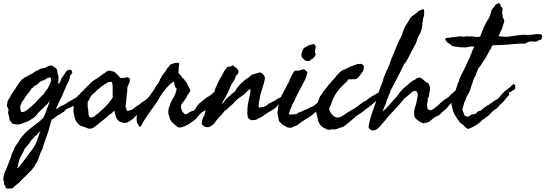

<svg xmlns="http://www.w3.org/2000/svg" viewBox="-75 -761 3358 1182"><path d="M284.2 -244.1Q286.1 -242.7 289.6 -247.6Q291.5 -250 292.7 -252.2Q293.9 -254.4 294.9 -255.9Q296.9 -260.3 298.3 -265.6Q299.8 -271 301.8 -275.4Q307.6 -286.6 316.9 -297.9Q325.7 -308.6 331.1 -320.3Q332.5 -321.8 335.4 -323.7Q337.9 -325.2 339.8 -328.1Q347.7 -329.1 350.6 -330.1Q353.5 -331.1 356.4 -333Q367.2 -330.1 370.1 -316.4Q369.6 -309.1 363.8 -304.2Q358.9 -299.8 356.4 -293Q354 -289.1 355 -285.2Q356 -281.2 353.5 -277.3Q348.6 -261.2 340.3 -246.1Q331.5 -230 326.2 -214.8Q321.3 -205.1 316.9 -195.3Q312.5 -185.5 309.6 -174.8Q298.8 -155.3 289.1 -133.8Q279.8 -112.8 268.6 -89.8Q277.8 -92.3 284.2 -97.2Q291 -102.5 298.8 -107.4L307.6 -110.8Q309.6 -111.8 311.8 -112.5Q314 -113.3 316.4 -114.3L328.6 -122.1Q330.6 -123 332.3 -124Q334 -125 335.9 -126L341.8 -130.4Q343.8 -131.8 348.6 -134.8Q351.1 -137.2 354 -137.7Q356.9 -138.2 359.4 -140.6Q365.2 -143.1 368.2 -145.5Q372.1 -148.4 377 -151.4Q382.8 -154.3 387.2 -157.2Q390.6 -159.7 398.4 -162.1Q404.3 -164.6 410.2 -168Q413.1 -168.9 416 -170.9Q418.9 -173.3 420.9 -173.8Q427.2 -176.3 427.7 -176.8Q429.2 -178.2 430.7 -178.7Q439.5 -181.6 441.9 -182.6Q442.9 -183.1 445.3 -185.5Q456.5 -193.4 462.9 -194.8Q469.7 -196.8 481.4 -204.1Q488.8 -203.1 492.2 -203.6Q497.1 -204.1 501 -200.2Q497.1 -181.6 486.8 -175.3Q476.6 -168.9 464.8 -164.1Q448.2 -149.4 436.5 -141.1Q424.8 -132.8 406.2 -121.1Q393.6 -115.7 385.7 -110.4Q377 -110.4 372.6 -107.4Q366.7 -103.5 363.3 -101.6Q359.9 -99.6 355 -98.6Q350.1 -97.7 346.7 -95.7Q336.9 -89.8 334.5 -88.9Q332.5 -88.4 330.1 -85.9Q320.3 -72.8 311.5 -69.3Q302.2 -65.4 295.9 -57.6Q279.3 -52.7 268.6 -42Q257.3 -30.8 243.2 -24.4Q234.9 -1 230 20.5Q225.1 43 216.8 64.5L200.7 109.4Q196.8 120.6 193.1 132.1Q189.5 143.6 186.5 155.3Q175.8 172.9 168.9 195.3Q165.5 206.1 161.4 216.8Q157.2 227.5 152.3 238.3Q145 243.7 141.1 254.9Q137.2 266.1 128.9 272.5Q124 283.2 115.2 290.5Q106.4 297.9 98.6 305.7Q94.2 310.1 90.8 315.4Q79.6 326.7 65.4 339.4Q51.8 351.6 41 365.2Q30.3 372.1 21.5 379.9Q12.7 387.7 3.9 396.5L-4.4 399.9Q-7.8 401.4 -11.7 398.4Q-21.5 401.4 -32.2 399.4Q-43 397.5 -41 386.7Q-47.4 381.3 -47.9 378.4Q-48.3 374.5 -50.8 371.1Q-47.4 363.3 -50.8 356.9Q-54.7 350.1 -54.7 345.7Q-54.7 333 -51.8 321.3Q-49.3 308.1 -45.4 299.3L-36.1 279.3Q-30.3 265.6 -25.9 253.4Q-21.5 241.2 -16.6 227.5Q-9.3 215.3 -7.3 204.6Q-5.4 192.4 0 180.7Q2 176.8 4.2 172.9Q6.3 168.9 8.3 165.5Q13.2 157.7 13.7 150.4Q17.6 143.1 21.7 136.5Q25.9 129.9 30.8 124Q40.5 112.3 46.9 97.7Q72.3 61.5 105.5 34.7Q138.7 7.8 172.9 -17.6Q179.2 -25.4 180.2 -25.9Q181.2 -26.4 182.4 -26.9Q183.6 -27.3 190.4 -34.2Q191.9 -34.7 192.9 -38.1Q193.8 -41.5 196.3 -43.9Q200.2 -54.7 204.8 -66.7Q209.5 -78.6 214.8 -92.3Q220.2 -106 224.1 -116.9Q228 -127.9 230.5 -136.7Q225.1 -134.3 223.1 -129.9Q221.2 -125.5 217.8 -122.1Q215.8 -119.1 212.9 -117.2Q209 -114.3 208 -113.3Q205.1 -110.4 203.1 -108.9Q201.2 -107.4 198.2 -103.5Q189 -95.7 179.4 -85.2Q169.9 -74.7 160.2 -66.4Q152.3 -55.7 144 -46.4Q135.7 -37.1 125 -31.2Q110.4 -20.5 94.7 -13.7Q79.1 -6.8 65.4 -2L52.2 2.4Q44.9 4.9 41 4.9Q38.1 5.9 36.1 5.4Q34.2 4.9 30.3 4.9Q15.6 4.9 3.9 1Q1 -1 -1 -2.4Q-2.9 -3.9 -4.9 -7.8Q-6.8 -9.8 -9.8 -13.2Q-12.7 -16.6 -14.6 -19.5Q-16.6 -23.9 -16.6 -29.8Q-16.6 -35.6 -18.6 -40Q-19.5 -44.9 -20.8 -49.6Q-22 -54.2 -23.4 -58.1Q-26.4 -66.9 -24.4 -75.2Q-23.9 -76.7 -23.4 -78.1Q-22.9 -79.6 -22.5 -80.6Q-21.5 -83 -22.5 -85.9Q-22.9 -87.9 -24.9 -91.8Q-26.9 -95.7 -27.3 -97.7Q-32.2 -105.5 -32.2 -110.4Q-32.7 -115.7 -30.8 -120.6Q-28.3 -126.5 -30.3 -129.9Q-26.9 -137.2 -24.9 -143.6Q-22.5 -150.4 -17.6 -156.2Q-10.3 -167 -8.3 -172.4Q-7.3 -175.8 -5.6 -178.5Q-3.9 -181.2 -2 -183.6Q3.9 -193.4 8.3 -199.2Q13.7 -206.1 18.6 -213.9Q37.1 -246.1 59.6 -272.5Q63 -274.4 66.4 -275.4Q69.3 -276.4 70.3 -280.3Q92.8 -291 113.3 -303.7Q124.5 -306.6 132.3 -314Q140.6 -321.8 151.4 -325.2Q159.7 -328.6 169.9 -335Q179.7 -341.3 190.4 -341.8Q200.2 -341.8 205.1 -344.7Q210 -347.7 214.8 -350.6Q228.5 -358.4 246.1 -357.4Q254.4 -349.6 262.2 -345.7Q270 -342.3 275.4 -333Q276.9 -330.6 277.8 -323.2L279.3 -310.5Q281.2 -305.7 282.7 -300.3Q284.2 -294.9 285.2 -290Q286.1 -276.9 284.7 -266.6Q283.2 -256.3 284.2 -244.1ZM233.4 -285.2H232.4Q229 -282.2 224.1 -282.2Q219.2 -282.2 215.8 -280.3Q214.4 -278.8 211.4 -276.9Q208.5 -274.9 207 -273.4Q202.6 -271 198 -269Q193.4 -267.1 188 -265.1Q176.8 -261.2 169.9 -256.8Q165.5 -253.9 162.1 -248.5Q159.2 -244.1 154.3 -241.2Q151.4 -239.3 148.4 -237.5Q145.5 -235.8 142.1 -234.4Q135.7 -231.4 130.9 -226.6Q127.9 -223.6 126.5 -220.7Q125 -217.8 120.1 -217.8Q109.4 -197.8 93.8 -180.7Q77.6 -162.6 68.4 -142.6Q63.5 -140.6 62 -135.7Q61 -131.8 57.6 -126Q46.9 -106.9 49.3 -96.2Q50.3 -91.3 51.3 -86.2Q52.2 -81.1 52.7 -76.2Q58.6 -68.4 68.8 -71.8Q79.1 -75.2 86.9 -80.1Q96.7 -86.9 106 -95.2Q115.2 -103.5 125 -112.3Q134.8 -120.1 143.1 -129.4Q151.4 -138.7 159.2 -147.5Q161.6 -150.9 167 -155.3Q172.4 -159.7 174.8 -163.1Q181.2 -169.4 183.6 -172.4Q187.5 -176.8 192.4 -179.7Q196.3 -185.1 199.7 -190.2Q203.1 -195.3 206.5 -200.2Q210 -205.1 213.4 -209.7Q216.8 -214.4 220.7 -218.8Q226.1 -231.4 231 -242.2Q233.4 -247.6 235.8 -253.2Q238.3 -258.8 240.2 -264.6Q238.3 -269 238.3 -275.9Q238.3 -282.2 233.4 -285.2ZM153.3 68.4Q150.9 68.8 147.9 71.8Q146.5 73.2 141.6 77.1Q131.8 86.9 122.6 97.2Q113.3 107.4 105.5 120.1Q96.7 132.3 85.4 144.5Q73.7 156.7 70.3 170.9Q59.6 187.5 51.3 205.1Q43 222.7 38.1 244.1Q37.1 250 36.1 254.6Q35.2 259.3 34.2 262.7Q32.2 269 31.2 276.4Q37.1 270.5 43.5 264.2Q49.8 257.8 54.7 252Q56.6 250 58.1 247.1Q59.6 244.1 61.5 242.2Q67.4 233.9 73.5 225.8Q79.6 217.8 85.9 210Q98.6 194.3 109.4 177.7Q114.3 171.9 118.2 166.5Q122.1 161.1 126 155.3Q144 130.9 153.3 103Q163.1 75.2 173.8 45.9Q170.9 48.8 168 51.3Q165 53.7 162.6 56.2Q156.2 61.5 153.3 68.4Z M724.6 -271.5 723.6 -263.7Q724.6 -260.3 721.7 -252Q716.8 -246.1 715.8 -239.3Q713.9 -235.4 712.4 -232.4Q710.9 -229.5 710 -224.6Q708 -218.8 708.5 -210.9Q709 -207 708.7 -203.4Q708.5 -199.7 708 -196.3Q706.1 -185.5 705.1 -175.3Q704.1 -165 703.1 -154.3Q703.1 -143.6 701.2 -129.9Q699.2 -116.2 697.3 -105.5Q701.7 -97.7 702.1 -90.8Q702.6 -83.5 709 -78.1Q728.5 -81.1 740.2 -87.4Q752 -93.8 762.7 -105.5Q770.5 -108.9 774.9 -112.3Q778.8 -115.7 786.1 -120.1L793.9 -127.9Q805.7 -134.3 807.1 -135.7Q808.1 -136.7 809.8 -137.7Q811.5 -138.7 813.5 -139.6Q830.1 -150.4 838.9 -162.1Q846.2 -168 851.1 -174.3Q855 -179.7 866.2 -184.6Q872.6 -192.4 880.4 -197.8Q888.2 -203.1 894.5 -210.9Q899.9 -210.9 902.3 -209Q903.8 -208 905.5 -207Q907.2 -206.1 909.2 -205.1Q912.1 -197.3 910.2 -189Q908.2 -180.7 903.3 -173.8Q898.4 -167.5 898.4 -166Q898.4 -165 897.5 -164.1Q894.5 -160.6 890.1 -156.7Q885.7 -153.3 882.8 -149.4Q877.9 -140.6 875 -140.6Q872.1 -140.6 870.1 -138.7Q861.3 -133.3 857.9 -130.9Q854 -127.4 846.7 -123Q836.4 -117.7 834 -115.2Q831.5 -112.8 830.1 -112.3Q818.4 -99.1 807.1 -90.3Q796.9 -82.5 785.2 -68.4Q781.2 -65.4 777.3 -62.5Q773.4 -59.6 770.5 -54.7Q761.7 -48.8 756.3 -43Q751 -37.1 744.1 -29.3Q738.3 -26.4 731.4 -21Q723.1 -14.6 716.8 -11.7Q714.4 -10.3 708.5 -7.3Q703.6 -4.9 699.2 -4.9Q688 -2.9 677.7 -6.8Q668.5 -10.3 659.2 -12.7Q655.3 -18.6 649.4 -22.5Q640.6 -33.2 636.7 -47.9Q632.8 -62.5 628.9 -79.1Q620.1 -73.2 614.3 -66.4Q608.4 -59.1 596.7 -53.7Q586.9 -44.4 576.7 -35.4Q566.4 -26.4 555.2 -18.1Q544.4 -9.8 533.2 -0.7Q522 8.3 510.7 17.6Q502.9 25.4 500 23.4Q491.2 34.2 468.8 30.3Q460.9 26.4 451.2 23.4Q444.3 21.5 435.5 17.6Q418.9 14.6 407.7 2.9Q396.5 -8.8 388.7 -24.4Q385.7 -32.7 384.3 -39.1Q383.8 -42.5 382.8 -46.4Q381.8 -50.3 380.9 -54.7Q380.4 -63 377.9 -67.9Q376 -73.2 377.9 -78.1Q376 -80.6 377 -84.5Q377.9 -89.4 377.9 -91.8Q377 -105.5 380.4 -121.1Q383.8 -136.7 389.6 -149.4Q392.6 -154.3 397.5 -159.2Q399.9 -162.1 400.4 -165Q400.9 -167.5 403.3 -169.9Q405.8 -172.9 409.2 -175.8Q414.1 -179.7 416 -181.6Q418.5 -185.1 421.1 -188.2Q423.8 -191.4 427.2 -193.8Q430.7 -196.3 433.6 -199.2Q436.5 -202.1 439.5 -205.1Q442.9 -208.5 444.8 -211.9Q447.3 -215.8 452.1 -217.8Q456.1 -224.6 460.9 -229Q465.8 -233.4 471.7 -238.3Q488.3 -258.3 512.7 -272.5Q537.6 -286.6 556.6 -303.7Q563.5 -306.6 568.4 -310.5Q573.2 -314.5 578.1 -318.4Q590.3 -329.1 604.5 -325.2L629.9 -318.4Q639.6 -309.6 648.9 -300.8Q658.2 -292 665 -281.2Q668.5 -281.7 672.4 -282Q676.3 -282.2 680.7 -281.7Q689.5 -280.8 699.2 -283.2Q702.1 -283.2 705.1 -284.7Q708 -286.1 710 -286.1Q724.6 -281.2 724.6 -271.5ZM595.7 -256.8Q569.3 -244.1 547.9 -227.1Q526.4 -210 506.8 -190.4Q504.4 -188 501.7 -185.8Q499 -183.6 496.6 -181.2Q494.1 -179.2 491.7 -176.8Q489.3 -174.3 487.3 -171.9Q483.4 -167 480 -160.2Q476.6 -153.3 473.6 -147.5Q472.7 -145.5 471.7 -143.8Q470.7 -142.1 469.7 -141.1Q468.8 -140.1 467.8 -138.7Q466.8 -137.2 465.8 -135.7Q463.9 -130.9 464.4 -126Q464.8 -122.6 464.8 -115.2V-105.5Q464.8 -102.5 465.8 -95.7Q468.8 -85 468.8 -74.2Q468.8 -66.4 470.2 -55.2Q471.7 -43.9 477.5 -40Q483.9 -36.1 489.7 -38.1Q496.6 -40.5 501 -41Q535.2 -67.4 565.4 -96.2Q595.7 -125 619.1 -161.1Q617.2 -185.1 618.7 -210.4Q620.1 -234.4 614.3 -254.9Q610.4 -257.3 605 -256.3Q601.1 -255.9 595.7 -256.8Z M1115.2 -77.1Q1119.1 -82.5 1121.1 -84.5Q1123.5 -86.9 1127 -88.9Q1139.2 -114.7 1158.9 -129.9Q1178.7 -145 1201.2 -164.1Q1206.1 -164.1 1209.5 -167.5Q1212.9 -170.9 1217.8 -172.9Q1223.6 -178.2 1229 -181.6Q1233.4 -184.6 1236.3 -189.5Q1247.6 -194.8 1257.3 -204.1Q1267.6 -213.4 1277.3 -220.7Q1285.2 -222.7 1293.9 -218.8Q1297.9 -210.9 1296.9 -202.1Q1295.9 -193.4 1287.1 -192.4Q1284.2 -189.5 1280.8 -186.5Q1277.3 -183.6 1272.5 -182.6Q1262.7 -180.7 1259.8 -174.8Q1259.3 -165.5 1257.3 -163.6Q1255.4 -161.6 1254.9 -160.2Q1244.1 -142.1 1231 -129.2Q1217.8 -116.2 1206.1 -97.7Q1200.7 -94.2 1197.3 -86.9Q1179.7 -77.1 1171.4 -71.8Q1163.1 -66.4 1156.2 -58.6Q1150.4 -55.2 1150.4 -52.7Q1150.4 -50.8 1148.4 -48.8Q1138.7 -40.5 1137.2 -36.6Q1135.7 -32.7 1132.8 -30.3Q1127.9 -26.9 1124.3 -23.7Q1120.6 -20.5 1118.2 -18.1Q1112.3 -12.2 1105.5 -9.8Q1097.2 -2.9 1081.1 6.6Q1064.9 16.1 1047.9 21.2Q1030.8 26.4 1019.5 21.5L1012.7 16.1Q1010.7 14.6 1005.9 11.7Q999.5 3.9 991.7 -1.5Q984.9 -6.3 978.5 -15.6Q971.2 -25.9 969.2 -36.6Q967.3 -47.9 961.9 -58.6Q959.5 -84 965.8 -100.6Q971.2 -117.2 977.5 -131.6Q983.9 -146 991.7 -158.2Q1006.8 -181.6 1012.7 -213.9Q1002 -224.6 1000.5 -233.9Q1000 -238.8 998.5 -245.1Q997.1 -251.5 995.1 -259.8Q969.7 -243.2 948.2 -217.8Q926.8 -192.4 910.2 -166L898.4 -144.5Q893.6 -135.3 886.7 -127Q881.8 -122.1 881.8 -120.6Q881.8 -119.1 879.9 -117.2Q876 -112.3 873.5 -108.9Q871.1 -105.5 870.1 -103.5Q869.1 -101.6 868.2 -99.9Q867.2 -98.1 866.2 -96.7Q863.3 -92.8 861.3 -90.8Q859.4 -88.9 856.4 -85Q842.8 -65.4 831.5 -48.3L808.6 -13.7Q803.2 -5.4 799.8 2.9Q796.4 11.7 790 18.6Q780.3 19.5 778.8 15.6Q777.3 11.7 779.3 8.8Q767.6 1 766.1 -21.5Q764.6 -43.9 770.5 -57.6Q767.6 -66.4 768.6 -67.4Q769.5 -68.4 769.5 -70.3Q782.2 -87.9 795.4 -105.5Q808.6 -123 823.2 -138.7Q825.7 -142.1 828.1 -145.5Q830.6 -148.9 832.5 -152.3Q837.4 -159.7 842.8 -165Q851.1 -179.2 862.8 -194.3Q874.5 -209 881.8 -224.6Q887.2 -230 889.2 -235.4Q891.6 -241.2 897.5 -245.1Q900.9 -251 903.6 -256.6Q906.2 -262.2 908.2 -267.6Q911.1 -276.9 918.9 -286.1Q920.9 -293 923.8 -296.9Q926.8 -300.8 931.6 -305.7Q932.1 -310.1 937 -314Q941.9 -317.9 944.3 -322.3Q946.8 -329.1 949.2 -331.1Q952.1 -333.5 952.1 -337.9Q957 -342.8 961.9 -348.1Q966.8 -353.5 970.7 -361.3Q984.4 -369.1 989.7 -369.1Q995.1 -369.1 998 -374Q1002 -374 1006.6 -374Q1011.2 -374 1016.6 -374.5Q1027.8 -375.5 1028.3 -367.2Q1028.8 -365.2 1028.3 -362.3Q1027.8 -360.8 1027.3 -359.4Q1026.9 -357.9 1026.4 -356.4Q1026.9 -347.7 1026.4 -347.2Q1025.4 -346.2 1025.4 -345.7Q1024.4 -341.8 1024.9 -338.9Q1025.4 -336.4 1025.4 -330.1Q1024.9 -326.2 1024.4 -323.2Q1023.9 -320.3 1023.4 -317.9Q1022.5 -313 1027.3 -306.6Q1029.8 -303.2 1033.2 -301.3Q1036.6 -299.3 1040 -294.9Q1042.5 -292.5 1043.5 -289.1Q1044.4 -285.6 1046.9 -283.2Q1048.8 -280.8 1052.7 -278.3Q1056.6 -275.9 1058.6 -271.5Q1064 -267.6 1062 -266.6Q1060.5 -265.6 1066.4 -262.7Q1077.6 -248.5 1083 -232.4Q1089.4 -220.2 1093.8 -212.9Q1098.6 -205.1 1093.8 -197.3Q1090.8 -194.3 1086.9 -185.5Q1082.5 -181.2 1079.1 -175.8Q1077.1 -172.4 1076.2 -168.5Q1075.7 -165 1073.2 -162.1Q1064.5 -147.9 1055.2 -136.7Q1045.9 -125.5 1039.1 -112.3Q1039.6 -84.5 1049.8 -71.3Q1061.5 -57.6 1064.5 -57.6Q1070.8 -56.6 1078.1 -61.5L1090.8 -69.3Q1092.8 -70.3 1094.5 -71.3Q1096.2 -72.3 1097.7 -73.2Q1100.6 -75.2 1104.5 -76.2Q1114.7 -79.6 1114.3 -78.6Q1113.8 -77.1 1115.2 -77.1Z M1290 -120.1Q1297.9 -125 1302.7 -132.8Q1305.2 -136.7 1308.1 -140.6Q1311 -144.5 1314.5 -148.4Q1327.1 -163.1 1341.8 -172.9Q1348.6 -183.1 1358.9 -188Q1369.1 -193.4 1375 -204.1Q1376.5 -206.1 1378.4 -210Q1380.4 -213.9 1381.8 -215.8Q1400.4 -241.7 1421.9 -258.8Q1424.8 -261.2 1427.7 -263.7Q1430.7 -266.1 1433.1 -268.6Q1437 -272.5 1446.3 -278.3Q1450.7 -280.8 1455.1 -283.9Q1459.5 -287.1 1463.4 -291Q1471.2 -298.8 1481.4 -302.7Q1487.8 -305.7 1494.1 -307.1Q1497.1 -308.1 1500.2 -308.8Q1503.4 -309.6 1506.8 -310.5Q1513.7 -312.5 1519 -314Q1524.4 -315.4 1531.2 -313.5Q1546.9 -307.1 1554.7 -287.1Q1557.6 -279.8 1551.5 -256.3Q1545.4 -232.9 1537.1 -207.8Q1528.8 -182.6 1525.4 -168.9Q1523.4 -161.6 1524.4 -160.6Q1525.4 -159.7 1525.4 -158.2Q1523.4 -153.3 1522.5 -149.4Q1521.5 -145.5 1520.5 -140.6Q1518.6 -132.8 1517.6 -119.6Q1516.6 -106.4 1518.6 -98.6Q1528.3 -99.1 1529.8 -100.6Q1530.8 -101.6 1532.2 -101.6Q1536.1 -102.5 1538.6 -102.1Q1541 -101.6 1544.9 -102.5Q1564.9 -107.9 1581.1 -124Q1589.8 -127.9 1597.9 -131.8Q1606 -135.7 1613.3 -139.6Q1627 -149.4 1635.3 -153.8Q1643.6 -158.2 1660.2 -166Q1666.5 -173.3 1677.2 -178.2Q1687 -182.6 1696.3 -190.4Q1699.2 -193.4 1701.2 -195.8Q1704.1 -199.7 1707 -197.3Q1711.9 -192.4 1713.4 -187Q1714.8 -181.6 1713.9 -179.7Q1706.5 -172.4 1705.6 -168Q1704.6 -163.6 1703.1 -162.1Q1698.2 -157.2 1688.5 -153.3Q1680.2 -149.9 1678.2 -147Q1676.3 -144 1674.8 -142.6Q1671.9 -139.6 1669.4 -138.2Q1667 -136.7 1664.1 -133.8Q1662.1 -130.9 1658.7 -130.4L1652.3 -128.9Q1646.5 -124 1642.6 -120.1Q1638.7 -116.2 1633.8 -111.3Q1626.5 -104 1624 -100.1Q1622.1 -96.7 1613.3 -90.8L1593.8 -79.1Q1580.1 -72.3 1566.4 -62.5Q1552.7 -52.7 1539.1 -43Q1530.3 -37.6 1519 -32.7Q1508.8 -28.3 1500 -22.5Q1495.6 -22.5 1494.6 -22.9Q1493.2 -23.9 1489.3 -21.5Q1484.4 -23.9 1479.5 -22Q1474.1 -19.5 1469.7 -21.5Q1464.8 -25.4 1461.7 -27.8Q1458.5 -30.3 1456.5 -31.2Q1453.6 -33.2 1451.2 -36.1Q1449.2 -41 1449.7 -46.9Q1450.2 -52.7 1447.3 -56.6Q1447.3 -78.1 1448.7 -97.7Q1450.2 -117.2 1455.1 -138.7Q1456.1 -145.5 1460 -162.4Q1463.9 -179.2 1466.3 -194.8Q1468.8 -210.4 1464.8 -212.9Q1454.1 -207 1442.9 -195.3Q1437.5 -189.5 1432.1 -184.6Q1426.8 -179.7 1421.9 -175.8L1406.7 -165Q1403.3 -162.6 1399.4 -159.9Q1395.5 -157.2 1391.6 -154.3Q1384.8 -149.4 1379.9 -144.5Q1375 -139.6 1369.1 -132.8Q1365.7 -129.4 1362.5 -126.2Q1359.4 -123 1356.4 -119.6Q1350.6 -113.3 1342.8 -107.4Q1337.9 -102.5 1335.4 -101.1Q1333 -99.6 1329.1 -95.7L1319.8 -86.4Q1315.4 -82 1308.6 -79.1Q1293 -58.1 1273.7 -38.6Q1254.4 -19 1243.2 1Q1231.4 10.7 1218.3 18.1Q1205.1 25.4 1186.5 19.5Q1176.8 13.7 1173.8 9.8Q1170.9 6.3 1167 3.9Q1168 -6.8 1168.9 -16.6Q1169.9 -26.4 1174.8 -37.1L1180.7 -46.9Q1185.5 -55.2 1187 -66.4Q1188.5 -78.1 1193.4 -86.9Q1199.2 -96.7 1200.7 -103Q1202.1 -108.9 1205.1 -114.3Q1207.5 -120.1 1210.4 -123.5Q1213.4 -127 1215.8 -132.8Q1218.3 -138.2 1222.7 -144Q1227.1 -149.9 1229.5 -155.3Q1235.4 -176.3 1245.1 -198.2Q1247.1 -205.1 1249 -211.4Q1251 -217.8 1253.9 -223.6Q1256.3 -229 1258.8 -234.4Q1261.2 -239.7 1263.7 -244.6Q1266.1 -250 1268.6 -255.1Q1271 -260.3 1273.4 -265.6Q1276.4 -271.5 1278.8 -275.9Q1281.2 -280.3 1285.2 -285.2Q1286.6 -287.6 1288.1 -290Q1289.6 -292.5 1290.5 -294.9Q1291.5 -297.4 1293 -299.8Q1294.4 -302.2 1295.9 -304.7Q1297.4 -307.1 1298.8 -309.8Q1300.3 -312.5 1301.3 -315.9Q1303.2 -322.3 1308.6 -328.1Q1312 -332 1314.7 -335.7Q1317.4 -339.4 1319.3 -342.8Q1322.8 -349.1 1332 -351.6Q1340.3 -347.7 1349.4 -354.7Q1358.4 -361.8 1364.3 -353.5Q1377.9 -344.7 1382.8 -339.8Q1388.7 -334.5 1390.6 -329.1Q1395.5 -320.3 1391.6 -311Q1387.7 -301.8 1377.9 -294.9Q1374.5 -279.8 1364.3 -263.7Q1359.4 -256.3 1355 -249.3Q1350.6 -242.2 1346.7 -235.4L1338.9 -215.8Q1333 -202.1 1326.7 -188.5Q1320.3 -174.8 1312.5 -162.1Q1306.2 -148.9 1303 -145Q1299.8 -141.1 1297.6 -137.5Q1295.4 -133.8 1290 -120.1Z M1854.5 -489.3 1864.3 -486.3Q1866.2 -483.9 1866.2 -480.5Q1866.2 -478 1869.1 -475.6Q1867.2 -466.8 1865.7 -457.5Q1864.3 -448.2 1864.3 -439.5Q1864.3 -436 1866.7 -432.6Q1869.1 -429.2 1869.1 -426.8Q1864.3 -415.5 1861.8 -413.1Q1859.4 -410.6 1859.4 -408.2Q1854.5 -406.2 1852.1 -402.3Q1849.6 -398.4 1843.8 -398.4Q1841.8 -395.5 1839.4 -394Q1836.4 -392.1 1835.9 -388.7Q1819.8 -381.8 1800.8 -389.6Q1795.4 -398.9 1787.1 -402.3Q1774.4 -420.9 1786.1 -446.3Q1788.1 -451.2 1790.5 -456.5Q1793 -461.9 1794.9 -463.9Q1805.2 -471.2 1810.5 -473.6Q1812.5 -474.6 1814.7 -475.8Q1816.9 -477.1 1818.8 -478.5Q1822.3 -481 1829.1 -483.4Q1832 -484.4 1834.5 -484.4Q1838.4 -484.4 1841.8 -486.3Q1843.8 -486.8 1845.5 -487.3Q1847.2 -487.8 1848.6 -488.3Q1852.5 -489.3 1854.5 -489.3ZM1708 -56.6 1712.9 -54.7Q1721.7 -58.6 1734.4 -57.6Q1747.6 -56.6 1754.9 -61.5Q1759.8 -65.4 1761.7 -67.4Q1764.6 -70.3 1768.6 -69.3Q1784.2 -75.2 1794.9 -81.1Q1806.2 -86.9 1818.4 -89.8Q1826.2 -92.8 1832 -98.6Q1852.1 -105 1866 -116.7Q1879.9 -128.4 1896.5 -141.6Q1910.2 -149.4 1919.4 -155.3Q1928.7 -161.1 1939.5 -169.9Q1941.9 -175.3 1944.8 -177.2Q1947.3 -178.7 1950.2 -183.6Q1967.8 -183.6 1969.7 -169.9Q1964.8 -159.2 1956.5 -152.3Q1947.8 -145 1941.4 -136.7Q1933.6 -131.8 1928.7 -127.9Q1923.8 -124 1918.9 -116.2Q1918.5 -116.2 1913.1 -111.8Q1908.2 -107.4 1907.2 -107.4Q1899.4 -98.1 1895.5 -96.2Q1891.6 -94.2 1881.8 -85.9Q1875.5 -75.2 1864.3 -68.4Q1843.3 -48.3 1819.8 -34.7Q1807.6 -27.8 1796.9 -20.8Q1786.1 -13.7 1776.4 -6.8Q1771.5 -3.9 1769.5 -1.5Q1767.6 1 1762.7 4.9Q1757.8 8.8 1747.6 12.7Q1737.3 16.6 1729.5 19.5Q1723.1 23.4 1718.8 25.4Q1696.8 26.4 1685.5 18.6Q1672.9 11.7 1666 7.8Q1659.2 3.9 1654.3 -4.9Q1643.1 -10.3 1641.1 -22.9Q1640.1 -29.8 1638.7 -36.1Q1637.2 -42.5 1635.7 -48.8Q1634.8 -53.7 1633.8 -60.1Q1632.8 -66.4 1633.8 -73.2Q1636.2 -84.5 1636.7 -96.2Q1637.2 -106.9 1641.6 -117.2Q1646 -127 1647 -138.7Q1647.9 -150.4 1652.3 -160.2Q1658.7 -169.9 1657.7 -170.9Q1657.2 -171.4 1658.2 -173.8L1662.6 -179.7Q1664.1 -181.6 1667 -186.5L1672.9 -201.2Q1677.2 -209.5 1681.6 -214.8Q1686 -220.7 1689.5 -231.4Q1691.9 -238.3 1694.8 -242.2Q1696.8 -244.6 1698.5 -247.3Q1700.2 -250 1702.1 -252.9Q1704.6 -257.8 1707 -265.1Q1708 -268.6 1709.2 -271.7Q1710.4 -274.9 1711.9 -278.3Q1714.8 -286.1 1719.2 -293.9Q1723.6 -301.8 1728.5 -309.6Q1732.4 -317.4 1735.4 -321.3Q1738.3 -325.2 1747.1 -326.2Q1751.5 -327.1 1755.9 -325.7Q1761.2 -324.2 1765.6 -326.2Q1778.3 -332 1783.2 -332Q1788.1 -332 1790 -335Q1800.3 -334.5 1805.7 -328.1Q1811 -322.3 1817.4 -316.4Q1811.5 -288.1 1804.2 -272.9Q1796.9 -257.8 1788.1 -241.2Q1783.2 -233.4 1778.3 -223.6Q1773.4 -213.9 1769.5 -206.1Q1764.6 -195.3 1759.3 -187Q1752.9 -177.2 1750 -168L1745.6 -158.7Q1742.7 -152.8 1741.2 -149.4Q1740.2 -146 1739 -142.8Q1737.8 -139.6 1735.8 -137.2Q1733.9 -134.8 1732.4 -132.1Q1731 -129.4 1729.5 -127Q1726.6 -121.1 1723.6 -115.2Q1720.7 -109.4 1718.8 -102.5Q1713.9 -91.8 1712.9 -88.4Q1712.4 -87.4 1711.9 -86.2Q1711.4 -85 1710.9 -84Q1709 -73.2 1705.1 -66.4Q1701.2 -59.6 1708 -56.6Z M2305.7 -224.6Q2315.4 -212.4 2314.9 -208Q2314.5 -204.6 2314.5 -197.3Q2309.6 -191.9 2306.6 -185.1Q2304.2 -179.2 2297.9 -173.8Q2292 -169.9 2287.6 -168.5Q2281.7 -167 2278.3 -162.1Q2271.5 -159.7 2268.6 -157.2Q2265.1 -154.3 2256.8 -155.3Q2233.4 -131.8 2215.3 -117.2Q2197.3 -102.5 2177.7 -88.9Q2163.1 -76.2 2147 -65.4Q2130.9 -54.7 2114.3 -43.9Q2107.9 -37.6 2105.5 -34.7Q2102.1 -30.3 2095.7 -27.3Q2084.5 -16.1 2071.8 -6.3Q2065.4 -1.5 2059.8 3.2Q2054.2 7.8 2048.8 12.7Q2038.1 20.5 2025.9 23.4Q2013.2 26.4 2002.9 31.2Q1984.4 39.6 1974.6 34.2L1956.5 37.6Q1949.2 39.1 1938.5 36.1Q1935.5 35.2 1932.6 33.2Q1931.2 32.2 1929.4 31.2Q1927.7 30.3 1925.8 29.3Q1916 25.4 1910.6 21Q1905.3 16.6 1901.4 12.7Q1898.4 9.8 1894.5 4.4Q1890.6 -1 1888.7 -4.9Q1883.8 -12.7 1882.3 -23.9Q1880.9 -35.2 1877.9 -45.9Q1876 -55.7 1872.1 -67.4Q1868.7 -78.1 1869.1 -89.8Q1869.6 -93.8 1870.6 -97.7Q1871.6 -101.6 1872.6 -105L1877 -120.1Q1879.9 -127 1882.3 -133.3Q1884.8 -139.6 1886.7 -145.5Q1890.1 -156.2 1895.5 -168Q1898.4 -172.9 1901.9 -175.8Q1905.3 -178.7 1908.2 -183.6Q1909.7 -185.1 1910.6 -189.5Q1911.6 -194.3 1913.1 -196.3L1929.7 -214.4Q1934.1 -219.2 1938 -224.1Q1941.9 -229 1945.3 -234.4Q1947.8 -237.8 1950.4 -241Q1953.1 -244.1 1955.6 -246.6Q1958 -249 1960.7 -252.2Q1963.4 -255.4 1965.8 -258.8Q1971.2 -266.1 1974.1 -268.1Q1976.6 -269.5 1978.5 -272.5Q1984.4 -278.3 1989.3 -284.7Q1994.1 -291 1999 -297.9Q2002.4 -301.3 2006.1 -304.9Q2009.8 -308.6 2013.2 -312.5Q2020 -319.8 2028.3 -325.2Q2037.6 -330.6 2046.4 -334Q2051.3 -335.9 2056.2 -338.1Q2061 -340.3 2066.4 -342.8Q2071.8 -345.2 2075.7 -347.7Q2079.6 -350.1 2085 -352.5Q2090.8 -355 2095.7 -355.5Q2100.1 -356 2104.5 -360.4Q2110.4 -359.4 2115.2 -362.3Q2120.1 -365.2 2125 -367.2Q2129.9 -367.7 2134.3 -367.2Q2138.7 -366.2 2141.6 -369.1Q2144 -367.2 2147.9 -367.2Q2151.4 -367.2 2153.3 -365.2Q2162.6 -362.8 2165 -351.6Q2167 -336.9 2157.7 -321.3Q2148.4 -305.7 2141.6 -297.9Q2133.3 -284.2 2117.2 -274.4Q2106 -274.4 2093.3 -272.9Q2080.1 -271.5 2071.3 -273.4Q2068.8 -269 2065.9 -268.1Q2062 -266.6 2064.5 -262.7Q2031.2 -234.4 2005.9 -202.6Q1980.5 -170.9 1965.8 -127.9Q1960.4 -110.4 1956.1 -104Q1951.2 -97.2 1951.2 -88.9Q1957 -68.4 1970.7 -54.2Q1984.4 -40 1998 -38.1Q2013.7 -36.1 2025.9 -43.9Q2038.6 -52.2 2048.8 -57.6Q2055.7 -62.5 2062.5 -66.9Q2069.3 -71.3 2075.7 -75.2L2103.5 -91.8Q2107.4 -93.8 2111.3 -96.2Q2115.2 -98.6 2119.1 -101.6Q2130.9 -109.9 2142.1 -118.7Q2147.5 -122.6 2152.6 -126.7Q2157.7 -130.9 2163.1 -134.8Q2167.5 -135.3 2170.4 -138.2Q2172.9 -140.6 2177.7 -140.6Q2195.3 -156.2 2215.8 -168.5Q2236.3 -180.7 2258.8 -193.4Q2266.6 -201.2 2272.9 -205.6Q2279.3 -210 2287.1 -217.8Q2293.9 -217.8 2296.9 -221.2Q2299.8 -224.6 2305.7 -224.6Z M2281.2 -74.2Q2303.2 -93.3 2322.8 -116.7Q2332.5 -127.9 2342.8 -139.6Q2353 -151.4 2364.3 -163.1Q2369.1 -168 2374 -174.8Q2378.9 -181.6 2383.8 -189.5Q2387.7 -195.3 2393.6 -200.7Q2399.9 -206.5 2403.3 -210.9Q2406.2 -215.8 2410.6 -218.8Q2413.1 -220.2 2415.3 -221.9Q2417.5 -223.6 2419.9 -225.6Q2424.8 -230.5 2428.7 -233.9Q2432.6 -237.3 2437.5 -241.2Q2441.9 -244.6 2446 -248.3Q2450.2 -252 2454.1 -255.4Q2461.9 -262.7 2472.7 -267.6Q2478.5 -268.6 2481.4 -272Q2483.4 -274.4 2488.3 -279.3Q2494.1 -278.3 2497.1 -280.3Q2499 -281.2 2501.2 -282.2Q2503.4 -283.2 2505.9 -284.2Q2519.5 -281.2 2527.8 -273.4Q2536.1 -265.6 2543.9 -257.8Q2550.8 -254.9 2554.7 -252.4Q2558.6 -250 2562.5 -247.1Q2566.4 -239.3 2569.3 -232.4Q2572.3 -225.6 2572.3 -216.8Q2572.3 -212.9 2571.3 -205.1Q2570.8 -202.1 2570.3 -199.2Q2569.8 -196.3 2569.3 -193.4Q2565.4 -181.6 2566.4 -180.7Q2567.4 -179.7 2567.4 -177.7Q2568.4 -168.9 2562 -161.6Q2555.7 -153.8 2558.6 -144.5Q2559.6 -140.6 2556.2 -129.9Q2552.7 -119.1 2553.7 -115.2Q2555.7 -109.9 2555.7 -100.1Q2555.7 -90.3 2560.5 -86.9Q2570.8 -83 2574.2 -83H2581.1Q2592.8 -88.9 2610.4 -103Q2627.9 -117.2 2636.7 -127Q2641.6 -130.9 2646 -134.8Q2650.4 -138.7 2654.3 -142.1Q2663.6 -150.4 2675.8 -156.2Q2688.5 -165 2691.4 -168.5L2704.1 -182.6Q2707 -185.5 2711.4 -188.5Q2715.8 -191.4 2719.7 -195.3Q2727.5 -203.1 2735.4 -206.1H2746.6Q2753.4 -206.1 2755.9 -202.1Q2757.8 -194.3 2755.9 -188.5Q2753.9 -182.6 2751 -177.7Q2747.6 -172.4 2742.2 -167Q2738.3 -159.7 2733.4 -154.3Q2731 -151.9 2728.3 -149.2Q2725.6 -146.5 2722.7 -143.1Q2716.8 -136.2 2709 -132.8Q2706.5 -129.9 2704.3 -127.4Q2702.1 -125 2699.7 -122.6L2690.4 -113.3Q2685.1 -107.9 2681.6 -102.5Q2678.2 -97.2 2672.9 -91.8Q2667.5 -87.4 2662.4 -83Q2657.2 -78.6 2651.9 -74.7Q2641.6 -66.9 2632.8 -55.7Q2628.4 -53.7 2625 -51.3Q2623 -49.8 2618.2 -46.9Q2606 -43.5 2593.5 -32.7Q2581.1 -22 2568.1 -12.9Q2555.2 -3.9 2541 -4.9Q2530.3 0 2522.5 -4.4Q2514.6 -8.8 2506.8 -13.7Q2496.1 -20.5 2486.3 -29.3Q2476.6 -38.1 2474.6 -53.7Q2472.7 -79.1 2480.5 -101.6Q2488.8 -124.5 2492.2 -146.5Q2492.2 -148.9 2495.4 -164.3Q2498.5 -179.7 2496.1 -184.6Q2494.6 -186.5 2493.7 -191.4Q2493.2 -196.3 2485.4 -201.2Q2481 -203.6 2481.4 -202.1Q2481.9 -200.2 2473.6 -200.2Q2465.3 -197.3 2460 -192.4Q2457 -189.9 2453.9 -187.5Q2450.7 -185.1 2447.3 -182.6Q2438.5 -172.4 2425.3 -163.1Q2413.6 -154.8 2404.3 -142.6Q2396.5 -133.8 2389.6 -125Q2383.8 -117.2 2374 -107.4Q2346.7 -76.2 2320.3 -49.8Q2316.9 -45.9 2313.7 -42Q2310.5 -38.1 2307.6 -34.2Q2304.7 -30.3 2301.5 -26.4Q2298.3 -22.5 2294.9 -18.6Q2283.2 -3.9 2269.5 9.8Q2263.7 19.5 2252.9 28.3Q2242.2 37.1 2231.4 41Q2228.5 39.1 2225.1 41Q2221.7 43 2218.8 43Q2212.9 40.5 2209.5 39.3Q2206.1 38.1 2205.1 37.6Q2203.1 36.6 2202.1 33.2Q2192.4 27.3 2194.8 14.2Q2197.3 1 2199.2 -8.8Q2204.1 -30.8 2210.9 -52.7Q2217.8 -74.7 2226.1 -96.2Q2234.4 -117.7 2241.2 -139.2Q2248 -160.6 2252.9 -181.6Q2257.8 -198.2 2262.7 -212.4Q2267.6 -226.6 2274.4 -242.2Q2281.7 -257.8 2283.7 -270Q2285.6 -282.2 2293 -297.9Q2297.4 -305.7 2299.8 -312.5Q2302.7 -320.8 2305.7 -327.1Q2316.9 -347.2 2326.2 -375.5Q2335.9 -404.3 2346.7 -426.8Q2358.4 -458 2371.1 -487.3Q2383.8 -516.6 2399.4 -544.9Q2408.7 -582.5 2429.7 -615.2Q2439.5 -627.9 2442.9 -635.7Q2447.3 -645.5 2451.2 -650.4Q2462.9 -664.6 2477.5 -672.4Q2491.7 -680.2 2502.9 -694.3Q2511.2 -698.2 2518.1 -700.2Q2522 -701.2 2525.4 -702.4Q2528.8 -703.6 2532.2 -705.1Q2535.2 -702.1 2535.2 -693.4Q2537.1 -693.4 2536.1 -687.5Q2535.2 -681.6 2536.1 -677.7Q2536.1 -664.1 2533.7 -658.2L2529.3 -647.5Q2528.3 -639.6 2528.3 -637.2Q2528.3 -633.8 2527.3 -628.9Q2524.4 -619.6 2524.9 -618.7Q2525.4 -617.7 2525.4 -615.2Q2525.4 -613.3 2524.4 -606.4Q2523.4 -599.6 2523.4 -596.7Q2522.9 -586.9 2518.1 -574.2Q2514.2 -563.5 2510.7 -552.7Q2504.9 -545.9 2503.9 -542Q2502.9 -538.1 2500 -537.1Q2497.1 -528.8 2494.4 -520.8Q2491.7 -512.7 2489.3 -504.9Q2484.4 -489.7 2474.6 -475.6Q2471.2 -465.3 2464.4 -454.6Q2460.9 -449.7 2458.3 -444.6Q2455.6 -439.5 2453.1 -434.6L2448.7 -425.3Q2445.8 -419.4 2444.3 -416Q2437.5 -403.3 2430.2 -390.1Q2422.9 -377 2413.1 -366.2Q2395.5 -329.1 2376 -291.5Q2356.4 -253.9 2337.9 -218.8Q2334.5 -213.4 2332 -208.7Q2329.6 -204.1 2328.1 -200.2Q2325.7 -194.8 2324.7 -188Q2323.7 -182.1 2319.3 -177.7Q2317.9 -173.3 2316.4 -169.2Q2314.9 -165 2314 -161.1Q2312 -153.3 2306.6 -146.5Q2303.2 -127.4 2294.4 -109.9Q2286.1 -93.3 2281.2 -74.2Z M2994.1 -539.1Q3015.6 -535.6 3031.5 -534.7Q3047.4 -533.7 3066.4 -537.1L3105 -542.5Q3120.6 -544.4 3142.6 -546.9Q3148.4 -547.4 3154.8 -546.9Q3158.2 -546.4 3161.1 -546.1Q3164.1 -545.9 3167 -545.9Q3179.7 -545.9 3191.9 -546.9Q3204.1 -547.9 3214.8 -548.8Q3216.8 -549.3 3218.5 -549.8Q3220.2 -550.3 3221.7 -550.8Q3224.6 -551.8 3227.5 -550.8Q3231.9 -550.8 3236.3 -550.8Q3240.7 -550.8 3245.1 -551.3Q3253.9 -551.8 3260.7 -544.9Q3263.7 -535.2 3262.7 -534.2Q3261.2 -532.7 3260.7 -531.2Q3259.8 -518.6 3257.3 -518.6Q3254.9 -518.6 3254.9 -516.6Q3247.1 -514.6 3241.7 -513.2Q3236.3 -511.7 3233.4 -506.8Q3216.8 -503.4 3202.6 -505.4Q3188.5 -507.8 3173.8 -501Q3166.5 -497.6 3159.7 -493.7Q3152.8 -489.3 3141.6 -493.2Q3131.8 -493.2 3119.1 -492.2Q3106.4 -491.2 3094.7 -490.2Q3078.1 -488.8 3057.4 -487.1Q3036.6 -485.4 3025.4 -484.9Q3014.6 -484.4 2994.6 -483.4Q2974.6 -482.4 2959 -482.4Q2951.2 -476.1 2948.7 -465.8Q2946.3 -456.1 2938.5 -450.2Q2929.7 -430.7 2925.8 -425.3Q2921.4 -419.4 2918.9 -410.2Q2905.3 -392.6 2894 -373.5Q2883.8 -356 2868.2 -337.9Q2866.2 -327.1 2860.8 -318.8Q2856 -311 2853.5 -296.9Q2843.3 -283.2 2837.9 -264.6Q2835.4 -255.9 2832.3 -246.6Q2829.1 -237.3 2825.2 -227.5Q2823.2 -219.7 2820.8 -212.4Q2818.4 -205.1 2815.4 -197.3Q2812 -188.5 2806.2 -179.2Q2803.7 -175.3 2801 -170.7Q2798.3 -166 2795.9 -161.1Q2793.9 -159.2 2793.9 -155.8Q2793.9 -153.3 2793 -150.4Q2791.5 -147 2790 -143.8Q2788.6 -140.6 2787.1 -138.2Q2785.2 -134.8 2782.2 -127.9Q2780.8 -124.5 2779.8 -117.7Q2778.8 -110.8 2777.3 -107.4Q2776.9 -106 2776.4 -104.5Q2775.9 -103 2775.4 -102.1Q2774.9 -101.1 2774.4 -99.6Q2773.9 -98.1 2773.4 -96.7Q2770.5 -83 2773.4 -78.1Q2776.4 -73.2 2778.3 -68.4Q2779.3 -65.4 2780.3 -63Q2781.2 -60.5 2782.2 -58.1Q2784.7 -53.7 2785.2 -48.8Q2787.6 -47.9 2790 -46.9Q2792.5 -45.9 2794.4 -44.9Q2798.3 -43 2803.7 -43Q2810.1 -42 2816.4 -48.3Q2823.2 -55.2 2828.1 -55.7Q2834 -57.6 2841.3 -57.6Q2847.7 -57.6 2852.5 -60.5Q2855.5 -63 2857.9 -65.4Q2860.4 -67.9 2862.3 -70.3Q2865.2 -74.7 2873 -77.1Q2888.7 -81.1 2889.6 -83.5Q2890.1 -85.4 2896.5 -90.8Q2899.9 -93.3 2903.1 -95.7Q2906.2 -98.1 2908.7 -100.1Q2912.6 -103.5 2921.9 -109.4Q2931.6 -114.3 2933.1 -115.2Q2934.6 -116.2 2941.4 -122.1Q2946.3 -124.5 2950.4 -127.2Q2954.6 -129.9 2958 -132.8Q2963.4 -137.7 2973.6 -143.6Q2985.4 -148.4 2986.6 -149.7Q2987.8 -150.9 2988.3 -152.8Q2988.8 -154.8 2999 -161.1Q3002.4 -168.5 3007.8 -173.8Q3010.3 -176.3 3013.2 -179.4Q3016.1 -182.6 3019.5 -186.5Q3025.9 -193.8 3031.7 -198.2Q3038.6 -203.6 3043 -208Q3044.9 -209.5 3047.9 -212.4Q3050.8 -215.3 3054.7 -215.8Q3057.6 -218.3 3059.8 -220.2Q3062 -222.2 3064 -224.1Q3065.9 -226.1 3068.6 -228.5Q3071.3 -231 3075.2 -234.4L3080.1 -239.3Q3083.5 -242.7 3085 -243.2Q3089.4 -243.2 3091.3 -240.2Q3093.8 -237.3 3097.7 -237.3Q3097.2 -231 3096.9 -227.1Q3096.7 -223.1 3096.7 -221.2Q3096.7 -217.3 3094.7 -213.9Q3088.9 -204.6 3081.5 -204.1Q3074.2 -203.1 3070.3 -193.4Q3067.4 -195.3 3063 -194.3Q3058.6 -193.4 3056.6 -191.4Q3058.6 -188 3058.6 -184.6Q3058.6 -182.6 3059.6 -177.7Q3041.5 -159.7 3036.1 -149.4Q3023.9 -136.7 3023.4 -135.3L3022.5 -133.8L3014.6 -126Q3001 -115.2 2994.1 -105.5Q2987.8 -96.2 2973.6 -87.9Q2962.9 -80.1 2959 -76.2Q2957 -74.2 2954.1 -71.5Q2951.2 -68.8 2947.3 -65.4Q2944.8 -63 2939.9 -57.1Q2935.1 -51.3 2931.6 -48.8Q2925.3 -43.9 2918.5 -40Q2913.1 -37.1 2907.2 -30.3Q2893.1 -23.9 2886.2 -14.6Q2879.9 -6.3 2867.2 2Q2858.4 7.8 2843.3 16.6Q2828.1 25.4 2817.4 29.3Q2815.9 29.8 2814.5 30.3Q2813 30.8 2812 31.2Q2811 31.7 2809.6 32.2Q2808.1 32.7 2806.6 33.2Q2798.8 28.3 2791.5 23.4Q2784.2 18.6 2779.3 9.8Q2770 2.9 2765.1 0Q2759.3 -3.4 2754.9 -7.8Q2750 -16.1 2744.6 -24.4Q2739.3 -32.7 2732.9 -41Q2720.2 -58.1 2713.9 -78.1Q2712.4 -80.6 2711.4 -86.4L2710 -95.7Q2709 -99.6 2708 -103Q2707 -106.4 2706.1 -109.4Q2704.1 -114.3 2705.1 -124Q2705.1 -130.9 2707 -136.7Q2708 -140.1 2709 -143.8Q2710 -147.5 2710.9 -151.4Q2712.9 -157.7 2715.3 -163.8Q2717.8 -169.9 2720.2 -175.8Q2726.1 -189 2728.5 -201.2Q2734.4 -221.7 2741.2 -240.2Q2742.7 -243.7 2743.7 -249.5Q2744.1 -253.9 2749 -255.9Q2752.9 -275.4 2761.7 -293.5Q2770.5 -311.5 2779.3 -328.1Q2784.7 -338.4 2789.6 -348.9Q2794.4 -359.4 2799.3 -370.1Q2804.2 -380.9 2809.1 -391.4Q2814 -401.9 2819.3 -412.1Q2819.8 -422.9 2827.1 -431.6Q2827.6 -441.4 2835 -452.6Q2842.3 -463.9 2844.7 -473.6Q2834 -476.6 2820.8 -474.1Q2807.6 -471.7 2797.9 -469.7Q2780.3 -469.2 2760.7 -469.7Q2757.3 -470.2 2754.2 -470.9Q2751 -471.7 2747.6 -472.2Q2741.2 -473.6 2735.4 -473.6Q2726.6 -473.1 2722.2 -475.1Q2717.3 -477.5 2712.9 -475.6Q2699.2 -487.3 2684.8 -496.1Q2670.4 -504.9 2666 -518.6Q2666 -521.5 2668.9 -523.4Q2672.9 -526.4 2673.8 -527.3Q2682.1 -529.8 2691.4 -528.8Q2700.7 -528.3 2707 -532.2Q2721.2 -530.3 2735.8 -534.2Q2749 -538.1 2763.7 -537.1Q2765.6 -537.1 2769.5 -536.1Q2773.4 -535.2 2775.4 -535.2Q2780.3 -534.7 2783.7 -535.2Q2785.6 -535.6 2787.6 -536.1Q2789.6 -536.6 2792 -537.1Q2797.9 -538.1 2804.7 -537.1Q2811.5 -536.1 2818.4 -537.1Q2832.5 -538.1 2849.1 -534.7Q2867.2 -531.2 2880.9 -536.1Q2883.3 -543 2886 -550Q2888.7 -557.1 2892.1 -564Q2898.9 -578.1 2902.3 -591.8Q2906.2 -597.7 2910.2 -605Q2914.1 -612.3 2916 -619.1L2925.3 -634.8Q2927.2 -637.7 2929.2 -640.6Q2931.2 -643.6 2933.6 -646.5Q2940.4 -660.6 2943.8 -673.3Q2945.8 -680.2 2948 -687.3Q2950.2 -694.3 2953.1 -702.1Q2959.5 -709 2965.8 -717.3Q2972.2 -725.6 2978.5 -735.4Q2985.8 -734.4 2989.7 -739.3Q2994.1 -744.1 3002.9 -738.3Q3002.9 -735.4 3005.4 -732.9Q3007.8 -730.5 3005.9 -725.6Q3015.6 -715.8 3018.6 -708Q3020.5 -700.2 3017.1 -689.9Q3013.7 -679.7 3018.6 -670.9Q3020.5 -666.5 3019.5 -661.6Q3018.6 -656.2 3020.5 -653.3Q3022.9 -647.9 3025.9 -643.6Q3029.3 -638.7 3029.3 -630.9Q3029.3 -627.9 3027.8 -623.5Q3026.4 -619.1 3024.4 -614.3Q3021 -599.6 3018.6 -593.8Q3017.6 -590.8 3016.6 -587.6Q3015.6 -584.5 3014.6 -581.1Q3007.8 -572.8 3007.8 -570.8Q3007.8 -569.3 3006.8 -566.4Q3005.4 -563.5 3003.9 -559.8Q3002.4 -556.2 3000.5 -552.2Q2998.5 -548.3 2997.1 -544.9Q2995.6 -541.5 2994.1 -539.1Z"/></svg>

Font: Fasthand
Style: Regular
Weight: 400
Designer: Danh Hong
Version: Version 8.002; ttfautohint (v1.8.3)